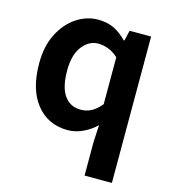

<svg xmlns="http://www.w3.org/2000/svg" viewBox="-107 -609 798 892"><g transform="rotate(15 292.0 -163.0)"><path d="M381.8 195.8V33.2L386.2 -47.9Q359.9 -22 323.7 -4.9Q287.6 12.2 250.5 12.2Q156.2 12.2 99.6 -58.1Q43 -128.4 43 -253.9Q43 -336.9 73.5 -396.5Q104 -456.1 152.8 -488.3Q201.7 -520.5 255.9 -520.5Q298.3 -520.5 331.1 -505.4Q363.8 -490.2 394.5 -458.5H398.4L409.7 -508.3H513.2V195.8ZM284.7 -95.2Q312 -95.2 335.2 -107.4Q358.4 -119.6 381.8 -147.5V-373.5Q357.9 -395 333.3 -404.1Q308.6 -413.1 285.2 -413.1Q241.2 -413.1 209.2 -372.3Q177.2 -331.5 177.2 -254.4Q177.2 -174.8 205.6 -135Q233.9 -95.2 284.7 -95.2Z"/></g></svg>

Font: Akatab ExtraBold
Style: Regular
Weight: 800
Designer: SIL International
Foundry: SIL International
Version: Version 3.000